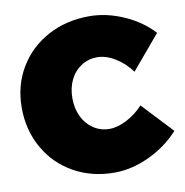

<svg xmlns="http://www.w3.org/2000/svg" viewBox="-81 -794 854 887"><g transform="rotate(-10 345.5 -350.0)"><path d="M398 -523Q357 -523 323.5 -501.5Q290 -480 271.5 -442Q253 -404 253 -356Q253 -308 271.5 -269.5Q290 -231 323.5 -209Q357 -187 398 -187Q436 -187 479.5 -209.5Q523 -232 557 -269L691 -126Q632 -61 549.5 -22.5Q467 16 386 16Q280 16 195.5 -31.5Q111 -79 63 -163.5Q15 -248 15 -353Q15 -457 64 -539.5Q113 -622 199.5 -669Q286 -716 395 -716Q475 -716 556 -680.5Q637 -645 691 -586L557 -427Q526 -470 482.5 -496.5Q439 -523 398 -523Z"/></g></svg>

Font: TypoPRO Montserrat Alternates
Style: Regular
Weight: 900
Designer: Julieta Ulanovsky
Foundry: Julieta Ulanovsky
Version: Version 6.001